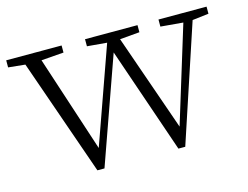

<svg xmlns="http://www.w3.org/2000/svg" viewBox="-81 -631 981 760"><g transform="rotate(-15 409.5 -251.0)"><path d="M620 -479 712 -471 591 -77 453 -472 534 -479V-508H319V-479L400 -472L260 -78L131 -472L223 -479V-508H-4V-479L65 -472L232 6H261L415 -428L564 6H592L750 -471L817 -479V-508H620Z"/></g></svg>

Font: Noto Serif CJK SC ExtraLight
Style: Regular
Weight: 200
Designer: Ryoko NISHIZUKA 西塚涼子 (kana & ideographs); Frank Grießhammer (Latin, Greek & Cyrillic); Wenlong ZHANG 张文龙 (bopomofo); San
Foundry: Adobe
Version: Version 2.001;hotconv 1.1.0;makeotfexe 2.6.0